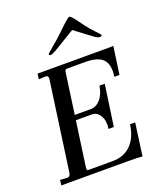

<svg xmlns="http://www.w3.org/2000/svg" viewBox="-150 -916 846 1013"><g transform="rotate(-20 272.5 -409.5)"><path d="M359.9 -568.8H255.9Q246.1 -568.8 244.1 -555.2L211.9 -325.2H301.8Q332.5 -325.2 356.2 -352.1Q379.9 -378.9 387.2 -425.8H417L383.8 -194.8H354Q360.8 -238.8 344 -267.8Q327.1 -296.9 297.9 -296.9H208L171.9 -41Q170.9 -27.8 180.2 -27.8H315.9Q379.9 -27.8 419.4 -66.9Q459 -106 469.2 -179.2H498L473.1 2.9Q450.2 0 387.2 0H18.1L22 -29.8L62 -26.9Q78.1 -26.9 81.1 -48.8L150.9 -547.9Q153.8 -568.8 136.2 -568.8L98.1 -566.9L102.1 -597.2H509.8Q522.9 -597.2 527.8 -599.1L505.9 -442.9H477.1Q486.8 -508.8 459 -538.8Q431.2 -568.8 359.9 -568.8ZM191.9 -672.9Q191.9 -675.8 224.6 -702.6Q257.3 -729.5 277.8 -749L328.1 -796.9Q355 -821.8 362.1 -821.8Q369.1 -821.8 388.2 -796.9L423.8 -749Q440.9 -726.1 464.8 -701.4Q488.8 -676.8 488.8 -673.8Q488.8 -666 477.5 -666Q466.3 -666 449.2 -678.2L352.1 -751L231.9 -678.2Q210 -666 200.9 -666Q191.9 -666 191.9 -672.9Z"/></g></svg>

Font: Unna-Italic
Style: Italic
Weight: 400
Italic angle: -8°
Designer: Jorge de Buen U.
Foundry: Omnibus-Type
Version: Version 2.006;PS 002.006;hotconv 1.0.70;makeotf.lib2.5.58329